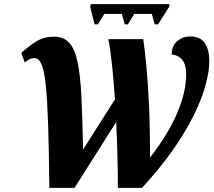

<svg xmlns="http://www.w3.org/2000/svg" viewBox="-20 -902 1030 922"><path d="M434 -785 413 -869 416 -882H794L792 -869L739 -785H723L709 -835H625L594 -785H579L565 -835H481L450 -785ZM217 0Q215 -184 211 -305Q207 -426 199.5 -495.5Q192 -565 179 -594Q166 -623 146 -623Q132 -623 121.5 -617.5Q111 -612 99 -602L82 -648Q120 -682 156 -704Q192 -726 240 -726Q285 -726 312 -697Q339 -668 352.5 -604Q366 -540 371 -436.5Q376 -333 379 -184L532 -425Q526 -514 518 -590Q510 -666 500 -714H668Q675 -667 683 -583Q691 -499 696 -387Q701 -275 700 -145Q750 -208 789.5 -276.5Q829 -345 851.5 -414Q874 -483 874 -545Q874 -590 856.5 -613Q839 -636 804 -641Q805 -683 831.5 -705Q858 -727 893 -727Q942 -727 963.5 -695Q985 -663 985 -610Q985 -540 951.5 -444.5Q918 -349 846.5 -236Q775 -123 662 0H546Q546 -69 544 -151Q542 -233 538 -316L338 0Z"/></svg>

Font: Noto Serif SemiCondensed ExtraBold
Style: Italic
Weight: 800
Width: 4
Italic angle: -12°
Designer: Monotype Design Team
Foundry: Monotype Imaging Inc.
Version: Version 2.014; ttfautohint (v1.8.4.7-5d5b)